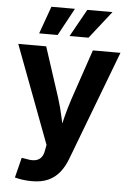

<svg xmlns="http://www.w3.org/2000/svg" viewBox="-63 -807 720 1060"><g transform="rotate(5 297.0 -276.5)"><path d="M59.6 195.3 87.4 84 113.3 87.9Q141.1 94.2 161.9 90.6Q182.6 86.9 195.3 72.3Q208 57.6 211.9 31.7L217.8 1L13.7 -541H168.5L259.3 -262.2Q275.9 -210 286.9 -157.7Q297.9 -105.5 311 -48.8H275.9Q289.1 -105.5 302.2 -158Q315.4 -210.4 332.5 -262.2L427.2 -541H580.1L349.1 66.9Q332.5 110.8 307.1 142.3Q281.7 173.8 244.6 190.7Q207.5 207.5 154.8 207.5Q127 207.5 101.6 203.9Q76.2 200.2 59.6 195.3ZM226.1 -608.9H123.5L178.2 -761.2H308.6ZM397 -608.9H292L377 -761.2H516.6Z"/></g></svg>

Font: Inter 17pt
Style: Bold
Weight: 700
Version: Version 4.001;git-66647c0bb